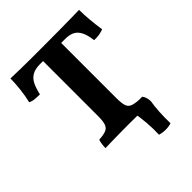

<svg xmlns="http://www.w3.org/2000/svg" viewBox="-235 -814 1124 1124"><g transform="rotate(-45 327.5 -251.5)"><path d="M228 -616Q186 -616 161.5 -601Q137 -586 124 -558.5Q111 -531 102 -491Q82 -491 61 -493Q40 -495 25 -503Q35 -544 40.5 -592.5Q46 -641 46 -679Q81 -678 122 -677Q163 -676 213.5 -676Q264 -676 331 -676Q393 -676 444 -676.5Q495 -677 537.5 -677.5Q580 -678 614 -679Q614 -640 618 -595Q622 -550 629 -503Q614 -497 594.5 -493.5Q575 -490 551 -491Q544 -554 518.5 -585Q493 -616 438 -616ZM253 -645H403V-158Q403 -119 409.5 -97.5Q416 -76 435 -68Q454 -60 491 -58Q495 -48 497 -31Q499 -14 499 3Q469 1 426 0.5Q383 0 334 0Q302 0 267 0.5Q232 1 202 1.5Q172 2 151 3Q151 -13 153.5 -30Q156 -47 160 -58Q197 -60 217.5 -68Q238 -76 245.5 -97.5Q253 -119 253 -158ZM428 169Q430 122 426 70Q422 18 412 -31L444 -58H516Q533 -36 533 -2Q527 31 524.5 75Q522 119 523 169Q503 176 477 176Q451 176 428 169Z"/></g></svg>

Font: Vollkorn
Style: Bold
Weight: 700
Designer: Friedrich Althausen
Foundry: Friedrich Althausen
Version: Version 5.000